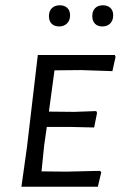

<svg xmlns="http://www.w3.org/2000/svg" viewBox="-20 -706 459 726"><path d="M186 -440 165 -284 261 -283 344 -286 347 -279 336 -224 247 -226H157L147 -156L137 -58L230 -57L358 -60L363 -55L350 0H61L82 -150L123 -498H414L417 -491L405 -437L286 -441ZM245 -648Q245 -629 233.5 -617.5Q222 -606 204 -606Q185 -606 175 -616.5Q165 -627 165 -645Q165 -664 176 -675Q187 -686 206 -686Q224 -686 234.5 -676Q245 -666 245 -648ZM408 -648Q408 -629 397 -617.5Q386 -606 367 -606Q349 -606 339 -616.5Q329 -627 329 -645Q329 -664 339.5 -675Q350 -686 369 -686Q387 -686 397.5 -676Q408 -666 408 -648Z"/></svg>

Font: Alegreya Sans SC
Style: Italic
Weight: 400
Italic angle: -7°
Designer: Juan Pablo del Peral
Foundry: Huerta Tipografica
Version: Version 2.008; ttfautohint (v1.6)